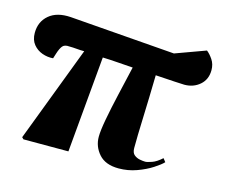

<svg xmlns="http://www.w3.org/2000/svg" viewBox="-83 -650 912 775"><g transform="rotate(15 373.0 -262.0)"><path d="M470 14Q415 14 387.5 -17Q360 -48 360 -89Q360 -114 369 -163Q378 -212 392 -272.5Q406 -333 420 -394Q389 -396 356.5 -398.5Q324 -401 293 -402L257 0H69L62 -7L214 -407Q198 -407 182 -408.5Q166 -410 151 -410Q131 -412 122.5 -401.5Q114 -391 107 -369L100 -347Q77 -345 54.5 -353Q32 -361 17 -379.5Q2 -398 2 -427Q2 -474 35 -502Q68 -530 126 -526L566 -492L692 -538Q705 -528 717.5 -509.5Q730 -491 730 -466Q730 -427 703.5 -404Q677 -381 639 -381Q631 -381 598 -383Q565 -385 518 -388Q516 -290 513 -209.5Q510 -129 510 -82Q510 -62 520.5 -53.5Q531 -45 544.5 -42.5Q558 -40 567 -40Q575 -40 594 -46.5Q613 -53 635 -73L646 -59Q635 -47 608 -29.5Q581 -12 545 1Q509 14 470 14Z"/></g></svg>

Font: Literata 72pt ExtraBold
Style: Italic
Weight: 800
Italic angle: -2°
Designer: Latin by Veronika Burian and Jose Scaglione. Greek by Irene Vlachou. Cyrillic by Vera Evstafieva
Foundry: TypeTogether
Version: Version 3.002